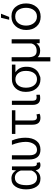

<svg xmlns="http://www.w3.org/2000/svg" viewBox="1390 -2192 1029 3848"><g transform="rotate(-90 1904.0 -267.5)"><path d="M413.1 -457 420.9 -542H494.1V-127.9Q494.1 -42 542 -42Q554.7 -42 565.4 -45.9L576.2 16.6Q552.7 29.3 521.5 29.3Q435.5 29.3 415 -66.4Q357.4 29.3 248.5 29.3Q139.6 29.3 86.4 -51.3Q33.2 -131.8 33.2 -258.8Q33.2 -385.7 87.9 -469.2Q142.6 -552.7 250.5 -552.7Q358.4 -552.7 413.1 -457ZM117.2 -248Q117.2 -154.3 153.3 -96.7Q189.5 -39.1 265.6 -39.1Q365.2 -39.1 410.2 -147.5V-366.2Q367.2 -483.4 266.6 -483.4Q117.2 -483.4 117.2 -248Z M632.8 -191.4V-543H716.8V-190.4Q716.8 -40 826.2 -40Q901.4 -40 943.4 -106Q985.4 -171.9 985.4 -264.6Q984.4 -394.5 925.8 -543H1012.7Q1068.4 -412.1 1068.4 -272.9Q1068.4 -133.8 1006.8 -52.2Q945.3 29.3 830.1 29.3Q731.4 29.3 682.1 -28.3Q632.8 -85.9 632.8 -191.4Z M1144.5 -473.6V-543H1618.2V-473.6H1414.1V-130.9Q1414.1 -85.9 1429.2 -63.5Q1444.3 -41 1482.4 -41Q1501 -41 1535.2 -50.8L1548.8 12.7Q1513.7 29.3 1467.8 29.3Q1329.1 29.3 1329.1 -132.8V-473.6Z M1726.6 -127.9V-543H1809.6V-130.9Q1809.6 -87.9 1825.2 -67.4Q1840.8 -46.9 1877.9 -46.9Q1895.5 -46.9 1928.7 -52.7L1930.7 15.6Q1903.3 24.4 1858.4 24.4Q1726.6 24.4 1726.6 -127.9Z M1987.3 -258.8V-270.5Q1987.3 -389.6 2057.1 -466.3Q2127 -543 2241.2 -543H2533.2V-472.7H2380.9Q2490.2 -396.5 2490.2 -258.8V-243.2Q2490.2 -157.2 2451.7 -92.3Q2413.1 -27.3 2348.6 -1Q2327.1 5.9 2311 14.6Q2294.9 23.4 2283.2 26.4Q2271.5 29.3 2241.2 29.3Q2125 29.3 2056.2 -51.8Q1987.3 -132.8 1987.3 -258.8ZM2071.3 -254.9Q2071.3 -161.1 2116.7 -100.6Q2162.1 -40 2241.2 -40Q2320.3 -40 2363.8 -100.6Q2407.2 -161.1 2407.2 -256.8V-270.5Q2407.2 -358.4 2361.3 -415.5Q2315.4 -472.7 2238.3 -472.7Q2161.1 -472.7 2116.7 -415.5Q2072.3 -358.4 2071.3 -269.5Z M2598.6 227.5V-547.9H2681.6V-219.7Q2681.6 -135.7 2710.4 -91.3Q2739.3 -46.9 2807.6 -46.9Q2929.7 -46.9 2957 -151.4V-547.9H3041V13.7H2962.9L2960 -52.7Q2908.2 23.4 2816.4 23.4Q2724.6 23.4 2681.6 -28.3V227.5Z M3298.8 -48.3Q3227.5 -129.9 3227.5 -255.9Q3227.5 -381.8 3302.2 -466.8Q3377 -551.8 3499.5 -551.8Q3622.1 -551.8 3690.9 -468.3Q3759.8 -384.8 3759.8 -258.3Q3759.8 -131.8 3688.5 -49.3Q3617.2 33.2 3493.7 33.2Q3370.1 33.2 3298.8 -48.3ZM3363.3 -413.6Q3315.4 -350.6 3315.4 -258.8Q3315.4 -167 3364.7 -104Q3414.1 -41 3497.1 -41Q3580.1 -41 3626 -104Q3671.9 -167 3671.9 -259.8Q3671.9 -352.5 3628.4 -414.6Q3585 -476.6 3498 -476.6Q3411.1 -476.6 3363.3 -413.6ZM3432.6 -597.7 3472.7 -761.7H3553.7L3489.3 -597.7Z"/></g></svg>

Font: GenEi M Gothic v2 Regular
Style: Regular
Weight: 400
Version: Version 2.0